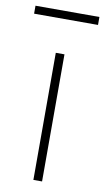

<svg xmlns="http://www.w3.org/2000/svg" viewBox="-92 -743 429 784"><g transform="rotate(10 122.5 -351.0)"><path d="M105 0H141V-527H105ZM-10 -669H255V-702H-10Z"/></g></svg>

Font: Noto Sans T Chinese Thin
Style: Regular
Weight: 100
Designer: Ryoko NISHIZUKA (kana & ideographs); Paul D. Hunt (Latin, Greek & Cyrillic); Wenlong ZHANG (bopomofo); Sandoll Communica
Foundry: Adobe Systems Incorporated
Version: Version 1.000;PS 1;hotconv 1.0.78;makeotf.lib2.5.61930